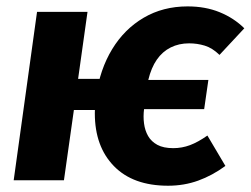

<svg xmlns="http://www.w3.org/2000/svg" viewBox="-20 -569 791 606"><path d="M96.9 -531.6H256.2L226.5 -320H310.1L302.6 -221.9H213.2L181.8 0H23.2ZM572 -548.8Q628.4 -548.8 673.2 -530.5Q718.1 -512.3 751.1 -479.7L672.8 -395.7Q650 -417.8 626.1 -425Q602.3 -432.2 576.9 -432.2Q544.7 -432.2 518.7 -419.2Q492.7 -406.2 475 -380.8Q457.4 -355.4 448 -316.7H637.7L624.4 -224.6H434.7Q431.7 -201.4 434.6 -179.4Q437.4 -157.3 447.4 -139.8Q457.4 -122.3 476.7 -111.8Q496 -101.4 526.9 -101.4Q554.3 -101.4 579.7 -110.9Q605.1 -120.4 634.6 -141.2L691.4 -45.3Q650.1 -15 605.5 1.1Q560.9 17.2 510.5 17.2Q399.9 17.2 339.6 -44.7Q279.3 -106.6 279.3 -211.2Q279.3 -224.9 280.6 -238.4Q281.9 -252 283.3 -266Q295.3 -350 333.9 -413.6Q372.5 -477.2 433.5 -513Q494.5 -548.8 572 -548.8Z"/></svg>

Font: Fira Sans Variable
Style: Italic
Weight: 397
Italic angle: -8°
Designer: Carrois Corporate & Edenspiekermann AG
Foundry: Carrois Corporate GbR & Edenspiekermann AG
Version: Version 4.202